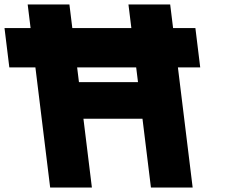

<svg xmlns="http://www.w3.org/2000/svg" viewBox="-42 -845 1055 865"><path d="M305.5 -541.5H571.5L579.7 -475H313.7ZM333.9 -310H599.9L638 0H826L759.5 -541.5H860L838.3 -718.5H737.8L724.7 -825H536.7L549.8 -718.5H283.8L270.7 -825H82.7L95.8 -718.5H-21.7L0 -541.5H117.5L184 0H372Z"/></svg>

Font: Hussar
Style: BdOpOblOne
Weight: 700
Foundry: Cannot Into Space Fonts
Version: Version 2.00